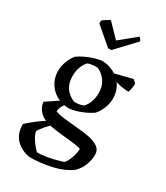

<svg xmlns="http://www.w3.org/2000/svg" viewBox="-218 -777 935 1081"><g transform="rotate(30 249.5 -236.5)"><path d="M161 212Q154 212 134 206Q114 200 91 185.5Q68 171 51.5 142.5Q35 114 35 69Q58 48 85.5 26.5Q113 5 139 -11Q112 -22 93.5 -45.5Q75 -69 73 -97L150 -149Q107 -167 82 -204.5Q57 -242 57 -288Q57 -321 69 -352Q81 -383 99 -405Q126 -424 163 -439.5Q200 -455 242 -462Q268 -462 294 -454Q306 -450 316.5 -445Q327 -440 337 -434L449 -462L469 -443Q469 -429 466.5 -414Q464 -399 459 -385Q444 -385 420 -388.5Q396 -392 374 -399L380 -390L383 -385Q403 -351 403 -309Q403 -275 390 -243.5Q377 -212 357 -190Q331 -172 295 -157Q259 -142 218 -136Q201 -136 184 -139Q177 -131 170.5 -116Q164 -101 164 -87Q192 -77 232.5 -73Q273 -69 314 -65Q355 -62 391.5 -54.5Q428 -47 451 -30.5Q474 -14 474 17Q474 49 461 83.5Q448 118 420 145Q374 179 303.5 195.5Q233 212 161 212ZM223 -183Q258 -183 281 -193Q297 -208 307.5 -235Q318 -262 318 -296Q318 -337 297.5 -368.5Q277 -400 241 -416Q201 -416 179 -408Q163 -392 152.5 -365.5Q142 -339 142 -304Q142 -216 223 -183ZM186 168Q208 168 235 164Q262 160 287 154Q312 148 329 142.5Q346 137 347 135Q353 129 361.5 112Q370 95 376.5 72.5Q383 50 383 30Q362 23 325 19Q288 15 247.5 11Q207 7 174 0Q162 11 149.5 25.5Q137 40 128.5 52Q120 64 120 67Q120 79 129 96Q138 113 150 129.5Q162 146 172.5 157Q183 168 186 168ZM237 -540 125 -636V-655Q137 -665 151 -673.5Q165 -682 172 -685L254 -600L357 -684Q360 -684 367 -676Q374 -668 374 -663L258 -540Z"/></g></svg>

Font: Labrada
Style: Regular
Weight: 400
Designer: Mercedes Jáuregui
Foundry: Omnibus-Type Team
Version: Version 1.000; ttfautohint (v1.8.4.7-5d5b)